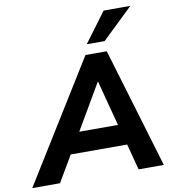

<svg xmlns="http://www.w3.org/2000/svg" viewBox="-148 -1026 999 1111"><g transform="rotate(-10 352.0 -470.0)"><path d="M-49 0 388 -705H513L724 0H576L527 -185L572 -153H166L221 -182L114 0ZM431 -540 259 -246 237 -274H541L511 -243L433 -540ZM406 -765 536 -940H693L511 -765Z"/></g></svg>

Font: Nunito Sans 12pt ExtraLight 12pt ExtraBold
Style: Italic
Weight: 800
Italic angle: -9°
Version: Version 3.101;gftools[0.9.27]